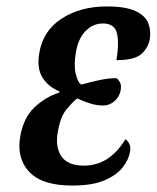

<svg xmlns="http://www.w3.org/2000/svg" viewBox="-20 -567 487 597"><path d="M205 10Q111 10 71 -32.5Q31 -75 43 -143Q53 -201 87.5 -233.5Q122 -266 164 -279L165 -283Q130 -297 112 -326Q94 -355 102 -401Q113 -471 171.5 -509Q230 -547 312 -547Q371 -547 401.5 -532.5Q432 -518 441 -495Q450 -472 446 -447Q441 -418 419.5 -399Q398 -380 342 -380Q351 -434 343.5 -464Q336 -494 300 -494Q269 -494 246 -470.5Q223 -447 216 -404Q209 -365 215.5 -337.5Q222 -310 233 -304Q262 -312 289.5 -318Q317 -324 342 -324Q348 -320 353 -311Q358 -302 355 -285Q351 -266 336 -252.5Q321 -239 300 -239Q282 -239 263 -244.5Q244 -250 220 -261Q207 -251 187.5 -228Q168 -205 160 -158Q151 -111 170.5 -81.5Q190 -52 241 -52Q320 -52 370 -134Q378 -129 382.5 -118.5Q387 -108 384 -94Q380 -70 361 -46Q342 -22 304 -6Q266 10 205 10Z"/></svg>

Font: Noto Serif ExtraCondensed SemiBold
Style: Italic
Weight: 600
Width: 2
Italic angle: -12°
Designer: Monotype Design Team
Foundry: Monotype Imaging Inc.
Version: Version 2.013